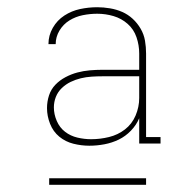

<svg xmlns="http://www.w3.org/2000/svg" viewBox="-20 -720 540 531"><path d="M227 -317Q205 -317 183 -322.5Q161 -328 144 -342Q127 -356 118.5 -377.5Q110 -399 110 -421Q110 -439 115.5 -456Q121 -473 133 -485.5Q145 -498 161 -506.5Q177 -515 194 -519.5Q211 -524 228.5 -525.5Q246 -527 263 -527H365V-572Q365 -595 357.5 -617Q350 -639 333 -654Q316 -669 294 -675.5Q272 -682 249 -682Q229 -682 209 -678Q189 -674 172 -663.5Q155 -653 144.5 -635.5Q134 -618 134 -598H114Q114 -622 126 -643Q138 -664 158 -677Q178 -690 201.5 -695Q225 -700 249 -700Q266 -700 284 -697Q302 -694 318 -687Q334 -680 347 -668Q360 -656 369 -640.5Q378 -625 381 -607.5Q384 -590 384 -572V-341H424V-323H365V-393Q357 -374 342 -358.5Q327 -343 308.5 -334Q290 -325 269 -321Q248 -317 227 -317ZM232 -335Q257 -335 281.5 -341Q306 -347 325.5 -362Q345 -377 355 -400.5Q365 -424 365 -449V-509H263Q248 -509 233 -508Q218 -507 203.5 -503.5Q189 -500 175.5 -493.5Q162 -487 151 -476.5Q140 -466 134.5 -452Q129 -438 129 -423Q129 -404 137 -385.5Q145 -367 160 -355.5Q175 -344 194 -339.5Q213 -335 232 -335ZM116 -209V-227H384V-209Z"/></svg>

Font: Iosevka Slab Thin
Style: Regular
Weight: 100
Monospace: yes
Designer: Belleve Invis
Foundry: Belleve Invis
Version: Version 11.1.0; ttfautohint (v1.8.3)